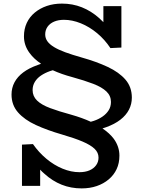

<svg xmlns="http://www.w3.org/2000/svg" viewBox="-20 -720 790 1066"><path d="M433 326Q374 326 322.5 305.5Q271 285 227 245Q215 235 203 222V312H102V83L163 80Q195 126 237.5 161.5Q280 197 327.5 216.5Q375 236 421 236Q453 236 476.5 226Q500 216 513.5 197.5Q527 179 527 155Q527 127 505 106Q483 85 438.5 66Q394 47 325 27Q242 3 179 -26Q116 -55 80 -96Q44 -137 44 -195Q44 -232 60.5 -263Q77 -294 109 -318Q141 -342 189 -359Q198 -362 208 -366Q168 -393 144 -426Q113 -468 113 -518Q113 -559 128.5 -592.5Q144 -626 173 -650Q202 -674 240 -687Q278 -700 324 -700Q383 -700 434.5 -679.5Q486 -659 530 -620Q542 -609 554 -597V-686H654V-456L593 -453Q562 -500 519.5 -535.5Q477 -571 429 -590.5Q381 -610 335 -610Q304 -610 280.5 -600Q257 -590 244 -571.5Q231 -553 231 -529Q231 -508 243 -491Q255 -474 279.5 -459Q304 -444 342 -430Q380 -416 433 -401Q515 -378 578 -348.5Q641 -319 676.5 -278Q712 -237 712 -178Q712 -142 696 -111Q680 -80 648.5 -55.5Q617 -31 570 -14Q560 -11 549 -7Q589 20 612 51Q643 94 643 144Q643 186 627.5 219Q612 252 583.5 276Q555 300 517 313Q479 326 433 326ZM273 -330Q265 -327 257 -325Q229 -315 207.5 -300.5Q186 -286 173.5 -265.5Q161 -245 161 -220Q161 -186 185.5 -162Q210 -138 258 -120Q306 -102 376 -83Q436 -66 484 -44Q492 -46 501 -49Q528 -58 549.5 -73Q571 -88 583.5 -108Q596 -128 596 -154Q596 -188 571 -212Q546 -236 498 -254.5Q450 -273 381 -292Q321 -308 273 -330Z"/></svg>

Font: BioRhyme ExtraBold Medium
Style: Regular
Weight: 500
Version: Version 1.600;gftools[0.9.33]